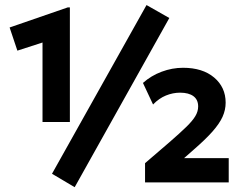

<svg xmlns="http://www.w3.org/2000/svg" viewBox="-20 -740 988 779"><path d="M152.5 -245V-567.5L50.5 -534.5L19 -628.5L255 -710H263.5V-245ZM568.5 0V-78L668 -163.5Q710 -200 735.5 -224.8Q761 -249.5 772.5 -268.8Q784 -288 784 -308Q784 -335.5 764.8 -349.8Q745.5 -364 710.5 -364Q681.5 -364 653.2 -352.5Q625 -341 601 -316L560 -403.5Q593 -433 635.8 -449Q678.5 -465 722.5 -465Q802 -465 848.8 -425.5Q895.5 -386 895.5 -323.5Q895.5 -294 883 -266.2Q870.5 -238.5 842 -206.2Q813.5 -174 765 -132L727 -98.5H908V0ZM283 19.5 191 -35 574.5 -719.5 667 -667Z"/></svg>

Font: Geologica Cursive ExtraBold
Style: Regular
Weight: 800
Designer: Sindre Bremnes, Frode Helland
Foundry: Monokrom Skriftforlag AS
Version: Version 1.010;gftools[0.9.28]